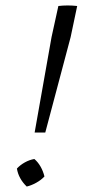

<svg xmlns="http://www.w3.org/2000/svg" viewBox="-20 -682 323 704"><path d="M263 -660 239 -546 146 -196H107L169 -546L194 -660Q228 -664 263 -660ZM106 -99Q119 -88 128.5 -71.5Q138 -55 143 -35Q131 -22 113 -12Q95 -2 78 2Q48 -27 42 -64Q54 -77 71 -86.5Q88 -96 106 -99Z"/></svg>

Font: Piazzolla Thin Light
Style: Italic
Weight: 300
Italic angle: -11.3°
Version: Version 2.005